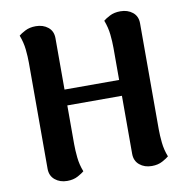

<svg xmlns="http://www.w3.org/2000/svg" viewBox="-81 -790 863 883"><g transform="rotate(-10 350.5 -348.0)"><path d="M223 -146Q223 -118 226.5 -83.5Q230 -49 243 -16Q234 -8 213 3.5Q192 15 163 15Q129 15 106 -4Q83 -23 83 -56V-551Q83 -580 79.5 -613.5Q76 -647 63 -681Q72 -689 93 -700Q114 -711 143 -711Q177 -711 200 -692.5Q223 -674 223 -641ZM618 -146Q618 -118 621.5 -83.5Q625 -49 638 -16Q629 -8 608 3.5Q587 15 558 15Q524 15 501 -4Q478 -23 478 -56V-551Q478 -580 474.5 -613.5Q471 -647 458 -681Q467 -689 488 -700Q509 -711 538 -711Q572 -711 595 -692.5Q618 -674 618 -641ZM169 -401H520V-327H169Z"/></g></svg>

Font: Arima Thin
Style: Regular
Weight: 100
Designer: Joana Correia and Natanael Gama
Foundry: NDISCOVER
Version: Version 1.101;gftools[0.9.23]